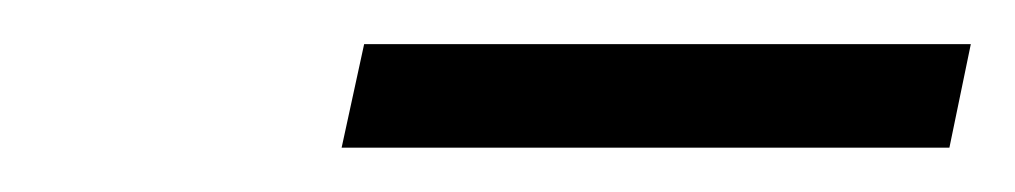

<svg xmlns="http://www.w3.org/2000/svg" viewBox="-20 -729 460 87"><path d="M134.8 -662.1 145 -709H419.9L410.2 -662.1Z"/></svg>

Font: Rawline
Style: Italic
Weight: 400
Italic angle: -12°
Designer: Matt McInerney, Pablo Impallari, Rodrigo Fuenzalida
Foundry: Matt McInerney, Pablo Impallari, Rodrigo Fuenzalida
Version: Version 4.020;PS 004.020;hotconv 1.0.88;makeotf.lib2.5.64775